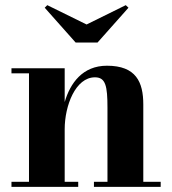

<svg xmlns="http://www.w3.org/2000/svg" viewBox="-20 -725 668 745"><path d="M316 -630 163.5 -705 153.5 -695 273.5 -560H358.5L478.5 -695L468 -705ZM24.5 -19.5V0H283.5V-19.5H231V-223.5C231 -315 273 -425 348.5 -425C390 -425 397 -391 397 -307V-19.5H344.5V0H603.5V-19.5H536V-319.5C536 -406.5 508 -470 395 -470C300.5 -470 252.5 -402.5 231 -329V-460H24.5V-440.5H92.5V-19.5Z"/></svg>

Font: Bodoni* 11pt
Style: Bold
Weight: 700
Version: Version 2.3